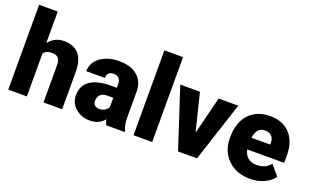

<svg xmlns="http://www.w3.org/2000/svg" viewBox="-82 -1167 2590 1595"><g transform="rotate(20 1212.5 -370.0)"><path d="M207 -471.7Q259.8 -538.1 341.8 -538.1Q429.2 -538.1 473.6 -486.3Q518.1 -434.6 519 -333.5V0H354V-329.6Q354 -371.6 336.9 -391.4Q319.8 -411.1 278.8 -411.1Q228 -411.1 207 -378.9V0H42.5V-750H207Z M908.2 0Q899.4 -16.1 892.6 -47.4Q847.2 9.8 765.6 9.8Q690.9 9.8 638.7 -35.4Q586.4 -80.6 586.4 -148.9Q586.4 -234.9 649.9 -278.8Q713.4 -322.8 834.5 -322.8H885.3V-350.6Q885.3 -423.3 822.3 -423.3Q763.7 -423.3 763.7 -365.7H599.1Q599.1 -442.4 664.3 -490.2Q729.5 -538.1 830.6 -538.1Q931.6 -538.1 990.2 -488.8Q1048.8 -439.5 1050.3 -353.5V-119.6Q1051.3 -46.9 1072.8 -8.3V0ZM805.2 -107.4Q835.9 -107.4 856.2 -120.6Q876.5 -133.8 885.3 -150.4V-234.9H837.4Q751.5 -234.9 751.5 -157.7Q751.5 -135.3 766.6 -121.3Q781.7 -107.4 805.2 -107.4Z M1314.9 0H1149.9V-750H1314.9Z M1627 -195.8 1710.4 -528.3H1883.8L1711.4 0H1543.5L1371.1 -528.3H1544.9Z M2182.1 9.8Q2060.5 9.8 1985.4 -62.7Q1910.2 -135.3 1910.2 -251.5V-265.1Q1910.2 -346.2 1940.2 -408.2Q1970.2 -470.2 2027.8 -504.2Q2085.4 -538.1 2164.6 -538.1Q2275.9 -538.1 2340.3 -469Q2404.8 -399.9 2404.8 -276.4V-212.4H2077.6Q2086.4 -168 2116.2 -142.6Q2146 -117.2 2193.4 -117.2Q2271.5 -117.2 2315.4 -171.9L2390.6 -83Q2359.9 -40.5 2303.5 -15.4Q2247.1 9.8 2182.1 9.8ZM2163.6 -411.1Q2091.3 -411.1 2077.6 -315.4H2243.7V-328.1Q2244.6 -367.7 2223.6 -389.4Q2202.6 -411.1 2163.6 -411.1Z"/></g></svg>

Font: Vazir Black
Style: Black
Weight: 900
Designer: Saber Rastikerdar
Foundry: Saber Rastikerdar
Version: Version 30.0.0